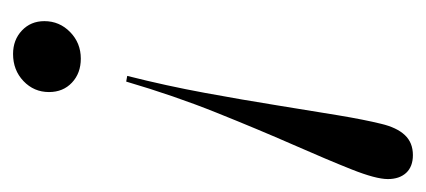

<svg xmlns="http://www.w3.org/2000/svg" viewBox="-230 -265 659 297"><g transform="rotate(-90 99.5 -116.5)"><path d="M121.8 -250.8 130.6 -249.2Q115.3 -188.7 104.4 -129.4Q93.5 -70.2 85.1 -17.7Q76.6 34.7 69.8 76.2Q62.9 117.7 56.5 143.5Q50.8 167.7 39.1 180.2Q27.4 192.7 8.1 192.7Q-9.7 192.7 -19.4 182.3Q-29 171.8 -29 154Q-29 135.5 -14.1 98Q0.8 60.5 24.2 7.3Q47.6 -46 73.8 -111.3Q100 -176.6 121.8 -250.8ZM164.5 -425.8Q186.3 -425.8 200.8 -412.1Q215.3 -398.4 215.3 -377.4Q215.3 -354 198.4 -337.5Q181.5 -321 157.3 -321Q134.7 -321 120.2 -334.7Q105.6 -348.4 105.6 -370.2Q105.6 -393.5 122.6 -409.7Q139.5 -425.8 164.5 -425.8Z"/></g></svg>

Font: Playfair 144pt
Style: Italic
Weight: 400
Italic angle: -15.6°
Designer: Claus Eggers Sørensen
Foundry: Claus Eggers Sørensen
Version: Version 2.001;gftools[0.9.30]